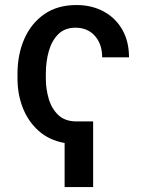

<svg xmlns="http://www.w3.org/2000/svg" viewBox="-20 -573 591 777"><path d="M356.9 183.9H241.5V5.7Q179.3 -5.3 136.9 -43Q94.5 -80.6 72.6 -135.8Q50.8 -191.1 50.8 -255.3V-274.5Q50.8 -353 78.5 -415.8Q106.2 -478.7 159.3 -515.6Q212.4 -552.6 289.1 -552.6Q351.6 -552.6 399.7 -526.5Q447.8 -500.4 475 -452.8Q502.1 -405.2 502.1 -340.9H393.5Q393.5 -394.5 364 -427.7Q334.5 -460.9 285.9 -460.9Q242.2 -460.9 215.7 -434.5Q189.3 -408 177.4 -365.6Q165.5 -323.2 165.5 -274.5V-255.3Q165.5 -213.1 177.2 -173.1Q188.9 -133.2 216.1 -107.4Q243.3 -81.7 289.1 -81.7H356.9Z"/></svg>

Font: Linik Sans Medium
Style: Regular
Weight: 500
Designer: Rasmus Andersson (font), Cristiano Sobral (main changes)
Foundry: rsms
Version: Version 3.018;June 1, 2022;FontCreator 14.0.0.2814 64-bit; t